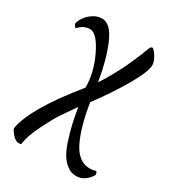

<svg xmlns="http://www.w3.org/2000/svg" viewBox="-160 -515 747 828"><g transform="rotate(30 213.5 -101.0)"><path d="M105.5 -423.8Q148.4 -423.8 179.2 -351.6Q210 -279.3 226.6 -176.8Q237.3 -192.4 246.6 -208Q255.9 -223.6 264.6 -239.7Q273.4 -255.9 280.3 -268.6Q287.1 -281.2 294.9 -297.9Q302.7 -314.5 307.1 -324.2Q311.5 -334 318.8 -351.1Q326.2 -368.2 328.6 -374.5Q331.1 -380.9 337.9 -397.9Q344.7 -415 345.7 -418Q351.6 -423.8 355.5 -423.8Q358.4 -423.8 367.2 -414.1Q376 -404.3 384.3 -387.7Q392.6 -371.1 392.6 -357.4Q392.6 -324.2 346.2 -244.6Q299.8 -165 240.2 -85.9Q257.8 28.3 291 95.7Q324.2 163.1 380.9 163.1Q399.4 163.1 409.2 158.2Q417 161.1 417 169.9V175.8Q388.7 220.7 345.7 220.7Q319.3 220.7 297.9 203.1Q276.4 185.5 263.2 161.1Q250 136.7 238.8 100.1Q227.5 63.5 221.2 36.1Q214.8 8.8 209 -25.4Q207 -37.1 206.1 -42Q170.9 7.8 153.8 33.7Q136.7 59.6 107.4 118.2Q78.1 176.8 73.2 219.7Q65.4 221.7 60.5 221.7Q44.9 221.7 28.3 202.1Q11.7 182.6 11.7 174.8Q30.3 67.4 191.4 -129.9Q191.4 -205.1 154.3 -281.7Q117.2 -358.4 83 -358.4Q50.8 -358.4 27.3 -331.1Q22.5 -331.1 17.6 -339.8Q14.6 -345.7 14.6 -350.6Q24.4 -380.9 50.3 -402.3Q76.2 -423.8 105.5 -423.8Z"/></g></svg>

Font: Crimson Text
Style: Regular
Weight: 400
Version: Version 0.13